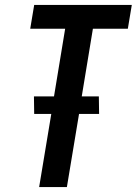

<svg xmlns="http://www.w3.org/2000/svg" viewBox="-20 -755 552 775"><path d="M138 0 187 -295H118L117 -366H198L243 -639H102L118 -735H512L496 -639H355L310 -366H379L380 -295H299L250 0Z"/></svg>

Font: Iosevka SS18
Style: Bold Italic
Weight: 700
Italic angle: -9°
Monospace: yes
Designer: Belleve Invis
Foundry: Belleve Invis
Version: Version 25.1.1; ttfautohint (v1.8.4)